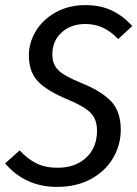

<svg xmlns="http://www.w3.org/2000/svg" viewBox="-29 -720 538 752"><path d="M489 -618 434 -567Q404 -598 373 -612Q342 -626 305 -626Q249 -626 212.5 -593Q176 -560 176 -507Q176 -468 199.5 -445Q223 -422 287 -396Q365 -365 404.5 -325Q444 -285 444 -212Q444 -153 414.5 -102Q385 -51 328.5 -19.5Q272 12 194 12Q70 12 -9 -80L48 -131Q79 -97 114 -80Q149 -63 196 -63Q266 -63 308.5 -102.5Q351 -142 351 -208Q351 -252 326.5 -277.5Q302 -303 237 -330Q155 -364 119.5 -401.5Q84 -439 84 -503Q84 -552 111 -597.5Q138 -643 189 -671.5Q240 -700 306 -700Q364 -700 408.5 -679Q453 -658 489 -618Z"/></svg>

Font: Fira Sans Condensed
Style: Italic
Weight: 400
Width: 3
Italic angle: -8°
Designer: bBox Type GmbH & Carrois Corporate GbR & Edenspiekermann AG
Foundry: bBox Type GmbH & Carrois Corporate GbR & Edenspiekermann AG
Version: Version 4.301